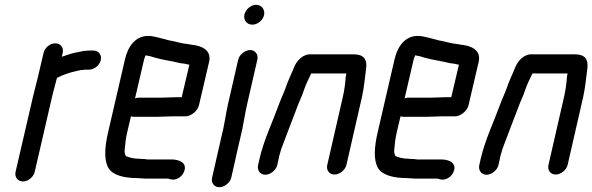

<svg xmlns="http://www.w3.org/2000/svg" viewBox="-20 -697 2474 802"><path d="M162 -476 138 -374C132 -350 124 -319 118 -294L45 21C40 42 54 61 76 61C98 61 120 42 125 21L198 -295C203 -318 213 -350 218 -372C219 -373 220 -373 221 -373C241 -384 271 -394 294 -399C304 -401 316 -405 327 -405C332 -406 337 -406 342 -406H352C373 -406 396 -424 401 -446C406 -468 391 -486 370 -486H360C353 -486 347 -486 341 -485C334 -485 325 -484 315 -481L294 -477C276 -473 256 -466 238 -460L242 -476C247 -498 233 -516 211 -516C189 -516 167 -498 162 -476Z M697 -211H751C775 -209 805 -232 811 -257L854 -441C863 -487 824 -506 781 -510L764 -513L749 -515C729 -518 709 -525 688 -528C674 -531 656 -537 642 -540C627 -543 617 -547 599 -547C545 -547 514 -502 502 -449L431 -142C417 -81 414 -28 433 5C452 36 500 47 556 47C567 47 575 49 587 49H679C685 49 687 51 692 52C715 58 738 43 747 24C766 -15 731 -31 697 -31H596C589 -32 583 -33 575 -33C570 -33 565 -33 559 -34C538 -34 520 -39 506 -45C502 -51 499 -63 501 -73C503 -95 505 -117 511 -143L527 -211C532 -210 535 -209 540 -209H634C649 -209 683 -211 697 -211ZM653 -289H559C554 -289 549 -288 544 -286L582 -449C583 -452 584 -456 587 -463L588 -466C594 -465 600 -463 608 -462L628 -456C662 -446 700 -442 734 -433L751 -431C757 -430 764 -427 771 -427L739 -291H715C702 -291 668 -289 653 -289Z M975 -448 933 -265C922 -217 917 -170 904 -122L866 45C861 66 874 85 896 85C918 85 941 66 946 45L974 -79L984 -122C996 -168 1002 -218 1013 -265L1055 -448C1060 -469 1046 -488 1025 -488C1004 -488 980 -469 975 -448ZM1001 -636C996 -613 1011 -594 1034 -594C1056 -594 1078 -612 1083 -634C1088 -656 1073 -677 1050 -677C1028 -677 1006 -658 1001 -636Z M1138 -7 1144 -34C1145 -39 1146 -47 1150 -58C1152 -68 1156 -77 1159 -86C1178 -138 1201 -195 1220 -246C1229 -272 1242 -296 1250 -322C1258 -345 1269 -368 1280 -390H1427C1426 -385 1424 -379 1424 -374C1422 -349 1419 -321 1412 -292L1347 -8C1342 13 1355 32 1377 32C1399 32 1422 13 1427 -8L1492 -292C1501 -332 1504 -372 1509 -408C1515 -449 1500 -470 1457 -470H1281C1246 -473 1219 -444 1207 -413C1206 -410 1205 -407 1203 -403C1193 -379 1181 -355 1173 -330C1165 -307 1153 -283 1144 -258C1118 -186 1083 -115 1064 -34L1058 -7C1053 14 1067 33 1088 33C1109 33 1133 14 1138 -7Z M1823 -211H1877C1901 -209 1931 -232 1937 -257L1980 -441C1989 -487 1950 -506 1907 -510L1890 -513L1875 -515C1855 -518 1835 -525 1814 -528C1800 -531 1782 -537 1768 -540C1753 -543 1743 -547 1725 -547C1671 -547 1640 -502 1628 -449L1557 -142C1543 -81 1540 -28 1559 5C1578 36 1626 47 1682 47C1693 47 1701 49 1713 49H1805C1811 49 1813 51 1818 52C1841 58 1864 43 1873 24C1892 -15 1857 -31 1823 -31H1722C1715 -32 1709 -33 1701 -33C1696 -33 1691 -33 1685 -34C1664 -34 1646 -39 1632 -45C1628 -51 1625 -63 1627 -73C1629 -95 1631 -117 1637 -143L1653 -211C1658 -210 1661 -209 1666 -209H1760C1775 -209 1809 -211 1823 -211ZM1779 -289H1685C1680 -289 1675 -288 1670 -286L1708 -449C1709 -452 1710 -456 1713 -463L1714 -466C1720 -465 1726 -463 1734 -462L1754 -456C1788 -446 1826 -442 1860 -433L1877 -431C1883 -430 1890 -427 1897 -427L1865 -291H1841C1828 -291 1794 -289 1779 -289Z M2062 -7 2068 -34C2069 -39 2070 -47 2074 -58C2076 -68 2080 -77 2083 -86C2102 -138 2125 -195 2144 -246C2153 -272 2166 -296 2174 -322C2182 -345 2193 -368 2204 -390H2351C2350 -385 2348 -379 2348 -374C2346 -349 2343 -321 2336 -292L2271 -8C2266 13 2279 32 2301 32C2323 32 2346 13 2351 -8L2416 -292C2425 -332 2428 -372 2433 -408C2439 -449 2424 -470 2381 -470H2205C2170 -473 2143 -444 2131 -413C2130 -410 2129 -407 2127 -403C2117 -379 2105 -355 2097 -330C2089 -307 2077 -283 2068 -258C2042 -186 2007 -115 1988 -34L1982 -7C1977 14 1991 33 2012 33C2033 33 2057 14 2062 -7Z"/></svg>

Font: Electronic
Style: ExBdIt
Weight: 800
Version: Version 1.011